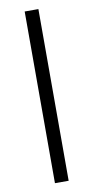

<svg xmlns="http://www.w3.org/2000/svg" viewBox="-84 -757 386 793"><g transform="rotate(-10 109.0 -360.0)"><path d="M80 0V-720H137.5V0Z"/></g></svg>

Font: Vela Sans Light
Style: Regular
Weight: 300
Designer: Principal design: Mikhail Sharanda - project Manrope.
Design modification: Ravid Balaliev
Foundry: Mikhail Sharanda
Version: Version 1.001